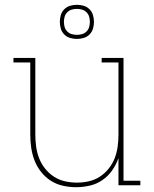

<svg xmlns="http://www.w3.org/2000/svg" viewBox="-20 -771 640 799"><path d="M297 8Q269 8 242 2Q215 -4 192 -18.5Q169 -33 151.5 -55Q134 -77 124 -102.5Q114 -128 110 -155.5Q106 -183 106 -210V-511H36V-530H127V-210Q127 -185 130.5 -160Q134 -135 143 -112Q152 -89 168 -69Q184 -49 205 -35.5Q226 -22 250.5 -16.5Q275 -11 300 -11Q325 -11 349.5 -16.5Q374 -22 395 -35.5Q416 -49 432 -69Q448 -89 457 -112Q466 -135 469.5 -160Q473 -185 473 -210V-511H403V-530H494V-19H564V0H473V-113Q463 -85 446.5 -61.5Q430 -38 406 -21.5Q382 -5 353.5 1.5Q325 8 297 8ZM300 -609Q286 -609 272 -613Q258 -617 247.5 -627.5Q237 -638 233 -652Q229 -666 229 -680Q229 -694 233 -708Q237 -722 247.5 -732.5Q258 -743 272 -747Q286 -751 300 -751Q314 -751 328 -747Q342 -743 352.5 -732.5Q363 -722 367 -708Q371 -694 371 -680Q371 -666 367 -652Q363 -638 352.5 -627.5Q342 -617 328 -613Q314 -609 300 -609ZM300 -626Q311 -626 321.5 -629Q332 -632 340 -640Q348 -648 351 -658.5Q354 -669 354 -680Q354 -691 351 -701.5Q348 -712 340 -720Q332 -728 321.5 -731Q311 -734 300 -734Q289 -734 278.5 -731Q268 -728 260 -720Q252 -712 249 -701.5Q246 -691 246 -680Q246 -669 249 -658.5Q252 -648 260 -640Q268 -632 278.5 -629Q289 -626 300 -626Z"/></svg>

Font: Iosevka Curly Slab ThEx
Style: Regular
Weight: 100
Width: 7
Monospace: yes
Designer: Belleve Invis
Foundry: Belleve Invis
Version: Version 11.1.0; ttfautohint (v1.8.3)